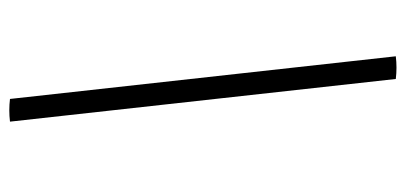

<svg xmlns="http://www.w3.org/2000/svg" viewBox="-255 -517 893 423"><g transform="rotate(-90 191.5 -305.5)"><path d="M135 -730Q160 -733 185 -730L279 120Q254 123 229 120Z"/></g></svg>

Font: Poltawski Nowy
Style: Bold Italic
Weight: 700
Italic angle: -12°
Designer: Adam Pótawski, Mateusz Machalski, Borys Kosmynka, Ania Wieluska
Foundry: Capitalics.wtf
Version: Version 1.001;gftools[0.9.25]